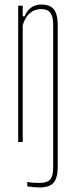

<svg xmlns="http://www.w3.org/2000/svg" viewBox="-20 -625 332 845"><path d="M153 200Q142 200 126 198.5Q110 197 100 195V176Q110.5 178 123 179Q135.5 180 151 180Q187 180 200.5 165.5Q214 151 214 110V-514Q214 -552.5 201.8 -568.8Q189.5 -585 161 -585Q132 -585 111 -566.8Q90 -548.5 80 -514V0H60V-600H80V-553H88Q98 -578 116.8 -591.5Q135.5 -605 161 -605Q200 -605 217 -584Q234 -563 234 -514V110Q234 158 216 179Q198 200 153 200Z"/></svg>

Font: Big Shoulders Thin
Style: Regular
Weight: 100
Designer: Patric King
Foundry: XO Type Co
Version: Version 2.002